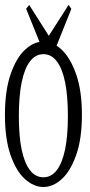

<svg xmlns="http://www.w3.org/2000/svg" viewBox="-25 -767 365 782"><path d="M251.5 -293.5Q251.5 -458 206.5 -517.1Q184.1 -546.4 151.9 -546.4Q119.6 -546.4 97.2 -517.1Q74.7 -487.8 63.2 -431.6Q51.8 -375.5 51.8 -293.5Q51.8 -132.3 97.2 -73.7Q119.6 -44.9 151.9 -44.9Q184.1 -44.9 206.3 -74Q228.5 -103 240 -158Q251.5 -212.9 251.5 -293.5ZM151.9 -5.4Q112.8 -5.4 76.9 -37.4Q41 -69.3 18.1 -135Q-4.9 -200.7 -4.9 -299.1Q-4.9 -397.5 18.1 -464.4Q41 -531.2 76.9 -564.5Q112.8 -597.7 151.9 -597.7Q190.9 -597.7 226.3 -564.5Q261.7 -531.2 285.2 -464.4Q308.6 -397.5 308.6 -299.3Q308.6 -201.2 285.2 -135.3Q261.7 -69.3 226.3 -37.4Q190.9 -5.4 151.9 -5.4ZM173.8 -621.1 254.4 -747.1 265.6 -731 196.8 -559.1H150.9L81.5 -731L93.8 -747.1Z"/></svg>

Font: Scarab Serif
Style: Condensed-Light
Weight: 300
Designer: John Roberts
Foundry: Scarab
Version: 1.0